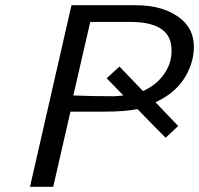

<svg xmlns="http://www.w3.org/2000/svg" viewBox="-20 -716 763 736"><path d="M95 0 254 -696H500Q611 -696 675 -642.5Q739 -589 718 -490Q690 -376 576 -324Q648 -248 663 -233L615 -188L574 -229Q565 -238 538.5 -265.5Q512 -293 507 -298Q460 -288 380 -288H250L184 0ZM261 -350Q339 -347 419 -347L453 -350L389 -416L438 -461L528 -367Q582 -391 612 -436.5Q642 -482 637 -536Q629 -632 479 -632H326Z"/></svg>

Font: Coval
Style: Light Italic
Weight: 300
Foundry: Context Ltd
Version: Version 001.000